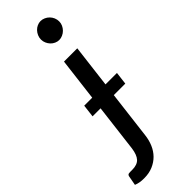

<svg xmlns="http://www.w3.org/2000/svg" viewBox="-384 -750 950 950"><g transform="rotate(-45 91.0 -275.5)"><path d="M71.5 -282.5 99 -507.5H192L164.5 -282.5H244.5L236.5 -216H156L125.5 34Q122 65 110.5 92Q99 119 79.5 138.8Q60 158.5 33 170Q6 181.5 -28.5 181.5Q-46 181.5 -58.8 179.2Q-71.5 177 -84 172L-74.5 120.5Q-73 116 -70.8 113.8Q-68.5 111.5 -64.8 110.8Q-61 110 -55.2 110Q-49.5 110 -41 110Q-6 110 10.8 92Q27.5 74 33 34L63.5 -216H7.5L15.5 -282.5ZM223 -665Q223 -651.5 217.5 -639.8Q212 -628 203 -619Q194 -610 182.2 -604.8Q170.5 -599.5 158 -599.5Q146 -599.5 134.5 -604.8Q123 -610 114.5 -619Q106 -628 100.8 -639.8Q95.5 -651.5 95.5 -665Q95.5 -678.5 100.8 -690.5Q106 -702.5 114.8 -711.8Q123.5 -721 135 -726.2Q146.5 -731.5 158.5 -731.5Q171 -731.5 182.8 -726.2Q194.5 -721 203.5 -712Q212.5 -703 217.8 -690.8Q223 -678.5 223 -665Z"/></g></svg>

Font: Lato Medium
Style: Italic
Weight: 500
Italic angle: -7°
Designer: Lukasz Dziedzic
Foundry: tyPoland Lukasz Dziedzic
Version: Version 2.006; 2014-01-15